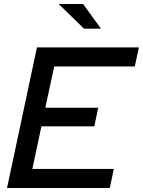

<svg xmlns="http://www.w3.org/2000/svg" viewBox="-20 -936 712 956"><path d="M15 0 164 -700H671.7L651 -605H250L205.7 -399.7H469L449.7 -307H186.3L141 -95H546.7L526.7 0ZM398.3 -793.3 272.3 -916H393.7L482.7 -793.3Z"/></svg>

Font: Red Hat Display VF
Style: Italic
Weight: 300
Italic angle: -12°
Designer: Pentagram, MCKL
Foundry: Pentagram, MCKL
Version: Version 1.010